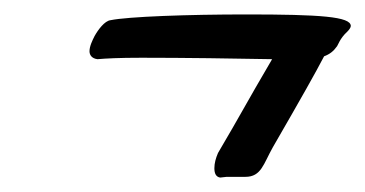

<svg xmlns="http://www.w3.org/2000/svg" viewBox="-20 -437 506 266"><path d="M320 -192C342 -192 345 -210 358 -233C399 -304 417 -336 429 -359C437 -362 442 -366 447 -373C448 -374 451 -384 461 -393C464 -396 466 -399 466 -401C466 -414 424 -417 321 -417C241 -417 157 -414 133 -409C125 -408 116 -396 111 -387C108 -381 104 -373 104 -366C104 -361 107 -356 115 -355C127 -356 144 -357 176 -357C235 -357 306 -356 357 -355C320 -292 315 -281 282 -225C279 -218 277 -211 277 -204C277 -197 279 -192 285 -191L294 -192Z"/></svg>

Font: Oregano
Style: Italic
Weight: 400
Italic angle: -12°
Designer: Astigmatic (AOETI)
Foundry: Astigmatic (AOETI)
Version: Version 1.000